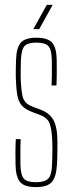

<svg xmlns="http://www.w3.org/2000/svg" viewBox="-20 -759 297 784"><path d="M126.5 5Q79.5 5 62 -16Q44.5 -37 43.5 -85Q43 -107 43 -133Q43 -159 44.5 -191H64.5Q63 -159.5 63.2 -134Q63.5 -108.5 63.5 -85Q64.5 -44 77.5 -29.5Q90.5 -15 126.5 -15Q162.5 -15 176.8 -29.5Q191 -44 192.5 -85Q193 -101 193.5 -117.5Q194 -134 194 -149.8Q194 -165.5 193.5 -179Q192 -228.5 183.2 -253.2Q174.5 -278 144.5 -289L110.5 -302Q82 -313 68.5 -328.8Q55 -344.5 50.5 -371.2Q46 -398 44.5 -442Q44 -461.5 44.5 -478Q45 -494.5 45.5 -514Q47 -563 64.2 -584Q81.5 -605 128.5 -605Q176 -605 193.5 -584Q211 -563 211.5 -514Q211.5 -493 211.8 -467.8Q212 -442.5 210.5 -410H190.5Q191.5 -431 191.8 -449Q192 -467 191.8 -483Q191.5 -499 191.5 -514Q191 -556 177.8 -570.5Q164.5 -585 128.5 -585Q92.5 -585 79.8 -570.5Q67 -556 65.5 -514Q65 -493 64.5 -476.5Q64 -460 64.5 -442Q66 -394 72.2 -365.5Q78.5 -337 111.5 -324L146.5 -311Q182.5 -297.5 198.5 -268.2Q214.5 -239 214.5 -179Q214.5 -157.5 214.2 -132.2Q214 -107 212.5 -85Q209.5 -37 191.8 -16Q174 5 126.5 5ZM116 -640 171 -739H195L140 -640Z"/></svg>

Font: Big Shoulders Display Thin Thin
Style: Regular
Weight: 250
Version: Version 2.002